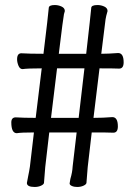

<svg xmlns="http://www.w3.org/2000/svg" viewBox="-20 -737 540 764"><path d="M118 7Q87 7 87 -9Q89 -22 92.5 -38Q96 -54 99 -74L115 -210Q64 -210 47 -207Q25 -207 25 -250Q25 -270 43 -270Q73 -268 122 -268L146 -465Q89 -465 70 -462Q59 -462 53.5 -475.5Q48 -489 48 -501Q48 -525 65 -525Q96 -523 153 -523Q172 -679 174 -705Q174 -717 198 -717Q212 -717 225 -711Q238 -705 238 -693Q237 -690 234.5 -680.5Q232 -671 214 -523H323Q341 -681 343 -705Q343 -717 368 -717Q382 -717 395 -711Q408 -705 408 -693Q402 -673 400 -660L383 -523Q411 -523 450 -526Q472 -526 472 -489Q472 -464 454 -464Q434 -465 376 -465L352 -268Q390 -268 427 -271Q449 -271 449 -234Q449 -209 431 -209Q412 -210 345 -210L329 -72L324 -9Q323 -3 312 2Q301 7 287 7Q275 7 266 3Q257 -1 257 -7L260 -25Q268 -52 269 -74L285 -210H176L160 -72L155 -9Q154 -3 143 2Q132 7 118 7ZM183 -268H293L316 -465H207Z"/></svg>

Font: LXGW WenKai Mono TC
Style: Regular
Weight: 400
Designer: LXGW / Fontworks Inc.
Foundry: LXGW / Fontworks Inc.
Version: Version 1.330